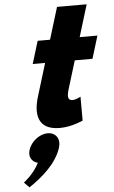

<svg xmlns="http://www.w3.org/2000/svg" viewBox="-67 -747 676 1142"><g transform="rotate(-5 271.5 -176.5)"><path d="M259.9 -513H185.9L144.7 -378H218.7L158.4 -181C130.6 -90 132.5 15 272.8 15C344.3 15 411.1 -17 411.1 -17L410.8 -160C410.8 -160 384.9 -144 361.9 -144C333.9 -144 330.4 -167 345.8 -215L395.7 -378H501.5L542.8 -513H436.9L495.3 -704H318.3ZM196.5 40C148.8 40 96.6 80 81.3 130C69.1 170 88.6 201 123.7 210C91.9 275 31.2 320 31.2 320L61.7 351C140.2 299 228.7 223 257.2 130C272.5 80 246.2 40 196.5 40Z"/></g></svg>

Font: Hussar
Style: BdSuprConOblThree
Weight: 700
Foundry: Cannot Into Space Fonts
Version: Version 2.00